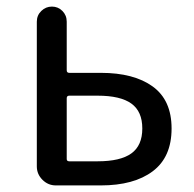

<svg xmlns="http://www.w3.org/2000/svg" viewBox="-20 -563 588 583"><path d="M149.4 0Q126 0 108.9 -17.1Q91.8 -34.2 91.8 -57.6V-497.1Q91.8 -516.6 105.5 -529.8Q119.1 -543 137.7 -543Q156.2 -543 169.4 -529.8Q182.6 -516.6 182.6 -497.1V-349.6Q182.6 -341.8 190.4 -341.8H286.1Q386.7 -341.8 443.8 -300.3Q501 -258.8 501 -172.9Q501 -85.9 443.8 -43Q386.7 0 286.1 0ZM182.6 -80.1Q182.6 -73.2 190.4 -73.2H276.4Q345.7 -73.2 378.9 -97.2Q412.1 -121.1 412.1 -172.9Q412.1 -224.6 378.9 -248.5Q345.7 -272.5 276.4 -272.5H190.4Q182.6 -272.5 182.6 -264.6Z"/></svg>

Font: Gen Jyuu Gothic Regular
Style: Regular
Weight: 400
Designer: [Source Han Sans]
Ryoko NISHIZUKA  (kana & ideographs); Paul D. Hunt (Latin, Greek & Cyrillic); Wenlong ZHANG  (bopomofo
Version: Version 1.002.20150607